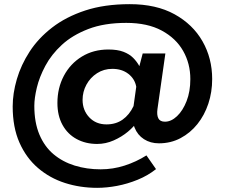

<svg xmlns="http://www.w3.org/2000/svg" viewBox="-20 -681 1082 923"><path d="M447 222Q365 222 292 198.5Q219 175 162.5 126.5Q106 78 73.5 4.5Q41 -69 41 -169Q41 -232 61 -300.5Q81 -369 122.5 -433Q164 -497 230.5 -548.5Q297 -600 389.5 -630.5Q482 -661 604 -661Q731 -661 819 -612.5Q907 -564 953.5 -482.5Q1000 -401 1000 -301Q1000 -238 981.5 -182.5Q963 -127 929 -84.5Q895 -42 848 -17Q801 8 744 8Q703 8 672 -12Q641 -32 627 -67.5Q613 -103 620 -149L640 -97Q625 -73 595 -48Q565 -23 526.5 -6Q488 11 447 11Q392 11 348.5 -12.5Q305 -36 280.5 -80.5Q256 -125 256 -186Q256 -258 287 -316.5Q318 -375 373.5 -409Q429 -443 501 -443Q545 -443 573.5 -432Q602 -421 620 -403Q638 -385 650 -363L666 -424H775L737 -157Q733 -129 741 -112.5Q749 -96 773 -96Q803 -96 831 -122.5Q859 -149 877 -195Q895 -241 895 -301Q895 -375 860.5 -436Q826 -497 757.5 -534Q689 -571 587 -571Q481 -571 404.5 -541.5Q328 -512 277.5 -465.5Q227 -419 198 -364.5Q169 -310 157 -259.5Q145 -209 145 -172Q145 -92 169.5 -34Q194 24 237.5 60.5Q281 97 339 115Q397 133 464 133Q523 133 579 115Q635 97 684 66L730 132Q691 163 642 183Q593 203 543 212.5Q493 222 447 222ZM492 -83Q537 -83 569.5 -106Q602 -129 622 -171L635 -264Q628 -302 597 -326Q566 -350 520 -350Q479 -350 446.5 -329Q414 -308 395.5 -274Q377 -240 377 -201Q377 -151 409 -117Q441 -83 492 -83Z"/></svg>

Font: Reem Kufi Fun Medium
Style: Regular
Weight: 500
Designer: Khaled Hosny
Version: Version 1.005